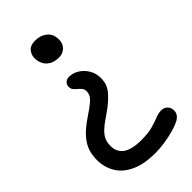

<svg xmlns="http://www.w3.org/2000/svg" viewBox="-251 -564 889 889"><g transform="rotate(-45 193.5 -120.0)"><path d="M200.6 261.8Q127 261.8 79.4 239.4Q31.8 217 9.1 178.6Q-13.6 140.2 -13.6 92.6Q-13.6 62.2 -4.9 35Q3.8 7.8 27.5 -19.6Q51.2 -47 96 -77.4Q133.2 -102 150.6 -116.9Q168 -131.8 173.2 -143Q178.4 -154.2 178.4 -164.6Q178.4 -178.8 171.5 -187.2Q164.6 -195.6 155.9 -202.7Q147.2 -209.8 140.3 -218Q133.4 -226.2 133.4 -239.8Q133.4 -252.2 142.6 -261.6Q151.8 -271 167.6 -271Q193.8 -271 216.9 -256.1Q240 -241.2 254.2 -217Q268.4 -192.8 268.4 -163.2Q268.4 -149.6 265.4 -134.6Q262.4 -119.6 251.2 -102.5Q240 -85.4 216.6 -64.2Q193.2 -43 153.2 -16Q120 6.4 103.8 23.8Q87.6 41.2 82.2 57.2Q76.8 73.2 76.8 91.2Q76.8 130 105.1 151.7Q133.4 173.4 198.4 173.4Q243.6 173.4 272.3 165.2Q301 157 321.2 148.8Q341.4 140.6 359.2 140.6Q377.6 140.6 389.7 152.5Q401.8 164.4 401.8 184Q401.8 196.8 394.7 207.2Q387.6 217.6 376.2 224.2Q354.4 235.6 324.1 244Q293.8 252.4 261.5 257.1Q229.2 261.8 200.6 261.8ZM199.4 -366.6Q169.6 -366.6 151.1 -377.8Q132.6 -389 124 -406.7Q115.4 -424.4 115.4 -443.8Q115.4 -466.4 129.5 -483.5Q143.6 -500.6 174.8 -500.6Q210.2 -500.6 233.7 -481.2Q257.2 -461.8 257.2 -426Q257.2 -399.4 240.3 -383Q223.4 -366.6 199.4 -366.6Z"/></g></svg>

Font: Shantell Sans Light
Style: Regular
Weight: 300
Designer: Stephen Nixon, Anya Danilova, Shantell Martin
Foundry: Arrow Type
Version: Version 1.011;[c5ecc13dd]